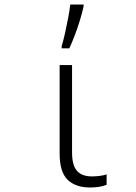

<svg xmlns="http://www.w3.org/2000/svg" viewBox="-20 -820 603 850"><path d="M379 10Q314 10 279 -24.5Q244 -59 244 -140V-532H299V-145Q299 -89 320.5 -64Q342 -39 387 -39Q405 -39 423 -41.5Q441 -44 452 -48V-2Q424 10 379 10ZM253 -616Q260 -638 267.5 -671.5Q275 -705 281.5 -739Q288 -773 291 -800H350V-791Q344 -764 334 -731Q324 -698 311.5 -665Q299 -632 287 -606H253Z"/></svg>

Font: Noto Sans Mono SemiCondensed Light
Style: Regular
Weight: 300
Width: 4
Designer: Monotype Design Team
Foundry: Monotype Imaging Inc.
Version: Version 2.014; ttfautohint (v1.8.4.7-5d5b)